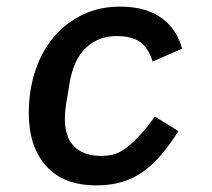

<svg xmlns="http://www.w3.org/2000/svg" viewBox="-20 -548 640 580"><path d="M271 12Q171 12 119 -47Q67 -106 67 -206Q67 -276 87 -335.5Q107 -395 143.5 -437.5Q180 -480 230.5 -504Q281 -528 342 -528Q384 -528 416 -518.5Q448 -509 471 -491.5Q494 -474 508.5 -451Q523 -428 530 -401L441 -362Q428 -404 403 -421.5Q378 -439 332 -439Q277 -439 239.5 -403.5Q202 -368 190 -296L180 -236Q178 -222 177 -211Q176 -200 176 -189Q176 -133 204.5 -105Q233 -77 287 -77Q303 -77 319.5 -80.5Q336 -84 354.5 -96.5Q373 -109 396 -132.5Q419 -156 448 -196L519 -152Q494 -112 468 -81.5Q442 -51 413 -30Q384 -9 349 1.5Q314 12 271 12Z"/></svg>

Font: IBM Plex Mono Medium
Style: Italic
Weight: 500
Italic angle: -9°
Monospace: yes
Designer: Mike Abbink, Paul van der Laan, Pieter van Rosmalen
Foundry: Bold Monday
Version: Version 2.3